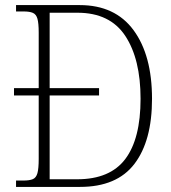

<svg xmlns="http://www.w3.org/2000/svg" viewBox="-20 -734 672 754"><path d="M43 0V-25H72Q96 -25 109 -30.5Q122 -36 127 -54Q132 -72 132 -110V-359H35V-388H132V-606Q132 -643 127 -660.5Q122 -678 109 -683.5Q96 -689 73 -689H43V-714H293Q432 -714 504.5 -615.5Q577 -517 577 -346Q577 -181 508 -90.5Q439 0 294 0ZM283 -30Q412 -30 472 -109.5Q532 -189 532 -346Q532 -502 472 -593Q412 -684 284 -684H175V-388H369V-359H175V-30Z"/></svg>

Font: Noto Serif Armenian SemiCondensed ExtraLight
Style: Regular
Weight: 200
Width: 4
Designer: Monotype Design Team
Foundry: Monotype Imaging Inc.
Version: Version 2.008; ttfautohint (v1.8.4.7-5d5b)